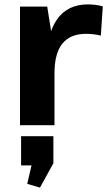

<svg xmlns="http://www.w3.org/2000/svg" viewBox="-20 -570 488 874"><path d="M71 -540H195L228 -331V0H71ZM191 -277Q191 -412 239 -481Q287 -550 380 -550Q396 -550 413.5 -548Q431 -546 448 -541L439 -408Q407 -416 371 -416Q300 -416 264 -371.5Q228 -327 228 -236ZM223 50V173L162 284L104 267L142 102L202 183H76V50Z"/></svg>

Font: Pathway Extreme
Style: Bold
Weight: 700
Designer: Eduardo Rodriguez Tunni
Foundry: Eduardo Rodriguez Tunni
Version: Version 1.001;gftools[0.9.26]